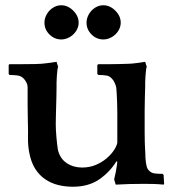

<svg xmlns="http://www.w3.org/2000/svg" viewBox="-20 -699 665 730"><path d="M423 -86Q397 -44 356.5 -16.5Q316 11 257 11Q228 11 201.5 4.5Q175 -2 152.5 -17Q130 -32 114 -57Q98 -82 91 -120Q86 -146 86.5 -174.5Q87 -203 86 -232Q86 -244 85.5 -263.5Q85 -283 85 -303Q85 -323 85 -340.5Q85 -358 85 -366Q85 -377 80 -386Q75 -395 72 -398Q62 -410 47 -412Q32 -414 16 -414L13 -418V-452L16 -455H65Q88 -455 114 -455.5Q140 -456 160 -459L195 -464L201 -445Q199 -441 198 -430.5Q197 -420 196 -408Q195 -396 195 -385Q195 -374 195 -368Q195 -352 194.5 -333Q194 -314 193.5 -294.5Q193 -275 192.5 -257.5Q192 -240 192 -227Q192 -205 194.5 -177.5Q197 -150 200 -130Q208 -96 233.5 -79Q259 -62 292 -62Q320 -62 343 -71.5Q366 -81 383.5 -95.5Q401 -110 412 -126Q423 -142 426 -156V-266Q426 -287 425.5 -301.5Q425 -316 424.5 -327Q424 -338 423.5 -347Q423 -356 422 -366Q420 -376 415.5 -385Q411 -394 408 -397Q398 -410 384 -412Q370 -414 354 -414L350 -418V-452L354 -455H372Q384 -455 400 -455Q416 -455 433.5 -455.5Q451 -456 467.5 -456.5Q484 -457 497 -459L532 -464L538 -445Q536 -441 535 -430.5Q534 -420 533 -408Q532 -396 532 -385Q532 -374 532 -368Q532 -360 531.5 -353Q531 -346 531 -336Q531 -326 530.5 -312.5Q530 -299 530 -277V-195Q530 -173 530.5 -159Q531 -145 531.5 -135Q532 -125 532.5 -116.5Q533 -108 533 -98Q535 -75 538 -65Q541 -55 548 -49Q556 -41 569 -39.5Q582 -38 598 -38L602 -34L604 0L602 3Q583 1 565 0.5Q547 0 527 0Q469 0 420 3L414 -17Q417 -28 420.5 -46.5Q424 -65 426 -84ZM149 -613Q149 -625 154 -637Q159 -649 168 -658.5Q177 -668 188.5 -673.5Q200 -679 213 -679Q238 -679 258.5 -658.5Q279 -638 279 -613Q279 -600 273.5 -588.5Q268 -577 258.5 -568Q249 -559 237 -554Q225 -549 213 -549Q187 -549 168 -568Q149 -587 149 -613ZM309 -613Q309 -625 314 -637Q319 -649 328 -658.5Q337 -668 348.5 -673.5Q360 -679 373 -679Q398 -679 418.5 -658.5Q439 -638 439 -613Q439 -600 433.5 -588.5Q428 -577 418.5 -568Q409 -559 397 -554Q385 -549 373 -549Q347 -549 328 -568Q309 -587 309 -613Z"/></svg>

Font: QuattrocentoBold
Style: Bold
Weight: 700
Designer: Pablo Impallari
Foundry: Pablo Impallari, Igino Marini, Branda Gallo
Version: Version 2.000